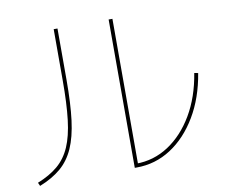

<svg xmlns="http://www.w3.org/2000/svg" viewBox="-84 -864 1168 998"><g transform="rotate(-10 500.0 -365.0)"><path d="M550 23V-760H570V13L560 3Q654 3 732.5 -48.5Q811 -100 865.5 -192.5Q920 -285 940 -409L960 -405Q939 -277 881.5 -180.5Q824 -84 741.5 -30.5Q659 23 560 23ZM41 12Q106 -14 148.5 -50Q191 -86 215.5 -142Q240 -198 250 -282.5Q260 -367 260 -489V-760H280V-489Q280 -364 269 -277Q258 -190 232 -131.5Q206 -73 161.5 -35Q117 3 49 30Z"/></g></svg>

Font: M PLUS 1 Thin Thin
Style: Regular
Weight: 250
Version: Version 1.001